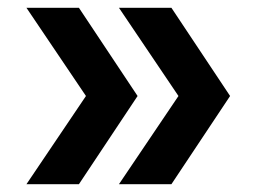

<svg xmlns="http://www.w3.org/2000/svg" viewBox="-20 -560 659 494"><path d="M572 -313 421 -86H286L454 -335V-291L286 -540H421ZM334 -313 183 -86H48L216 -335V-291L48 -540H183Z"/></svg>

Font: Unbounded Variable
Style: Regular
Weight: 400
Designer: Luke Prowse, Jean-Baptiste Morizot, Fátima Lázaro, Florian Runge
Foundry: NaN
Version: Version 1.600;FEAKit 1.0